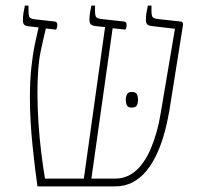

<svg xmlns="http://www.w3.org/2000/svg" viewBox="-20 -667 727 687"><path d="M114 0Q110 -27 105.5 -64.5Q101 -102 96.5 -145.5Q92 -189 89.5 -233.5Q87 -278 87 -318Q87 -377 92 -424Q97 -471 104.5 -507.5Q112 -544 118 -569L81 -573Q74 -574 69.5 -576.5Q65 -579 63.5 -583.5Q62 -588 62 -595Q62 -608 64 -620.5Q66 -633 69 -647H82V-629Q82 -610 86 -605Q90 -600 104 -598L176 -590Q181 -589 183 -586.5Q185 -584 185 -579Q185 -573 184 -569Q183 -565 181 -561L144 -565Q137 -537 125.5 -483Q114 -429 114 -334Q114 -285 117.5 -229.5Q121 -174 127.5 -121.5Q134 -69 141 -28H280L356 -570L319 -574Q308 -576 304 -581Q300 -586 300 -596Q300 -609 302 -621Q304 -633 307 -647H320V-629Q320 -611 324 -606Q328 -601 342 -599L424 -590Q429 -589 431 -586.5Q433 -584 433 -579Q433 -573 432 -569Q431 -565 429 -561L383 -566L307 -28H393Q413 -28 431.5 -35Q450 -42 465.5 -55.5Q481 -69 495 -89.5Q509 -110 520 -136Q531 -162 540 -193.5Q549 -225 555 -262L606 -564L521 -574Q510 -576 506 -581Q502 -586 502 -596Q502 -609 504 -621Q506 -633 509 -647H522V-629Q522 -611 526 -606Q530 -601 544 -599L626 -590Q629 -590 631 -588.5Q633 -587 634 -584.5Q635 -582 635 -579L586 -271Q583 -254 577.5 -228Q572 -202 562.5 -171.5Q553 -141 538.5 -110.5Q524 -80 503.5 -55Q483 -30 455 -15Q427 0 390 0ZM430 -310Q430 -321 434.5 -329.5Q439 -338 451 -338Q466 -338 470 -329.5Q474 -321 474 -310Q474 -299 470 -290.5Q466 -282 451 -282Q438 -282 434 -290.5Q430 -299 430 -310Z"/></svg>

Font: Noto Serif Hebrew Thin
Style: Regular
Weight: 250
Version: Version 2.003